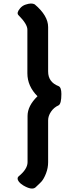

<svg xmlns="http://www.w3.org/2000/svg" viewBox="-20 -867 402 1101"><path d="M138 63V-202Q138 -260 195 -315Q137 -373 137 -447V-697Q137 -729 86 -780Q73 -793 95 -819Q108 -835 128 -841Q161 -852 179 -842Q256 -777 256 -712V-457Q256 -396 316 -373Q332 -366 332 -328Q332 -272 316 -263Q289 -251 272.5 -226.5Q256 -202 256 -177V63Q256 96 244 127Q232 158 218 174Q211 182 183 208Q162 225 113 196Q81 176 81 156Q81 150 86 145Q138 103 138 63Z"/></svg>

Font: FC Lilita One
Style: Regular
Weight: 400
Designer: Juan Montoreano
Foundry: Juan Montoreano
Version: Version 1.002